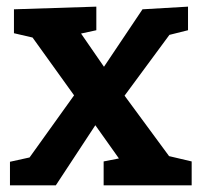

<svg xmlns="http://www.w3.org/2000/svg" viewBox="-20 -558 609 578"><path d="M355 -270 489 -88 557 -72V0H292V-72L338 -81L267 -181L148 0H10V-71L69 -84L203 -271L78 -445L22 -458V-530L270 -538V-467L224 -457L293 -357L409 -530L546 -538V-467L490 -453Z"/></svg>

Font: Bitter Pro
Style: Bold
Weight: 700
Designer: Sol Matas, and Bitter project Authors
Foundry: Sol Matas
Version: Version 1.010